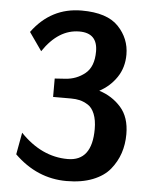

<svg xmlns="http://www.w3.org/2000/svg" viewBox="-52 -747 646 811"><g transform="rotate(5 271.0 -341.5)"><path d="M39 -74Q44 -103 56 -167Q146 -73 257 -73Q360 -73 360 -209Q360 -247 349.5 -273Q339 -299 321 -310Q303 -321 286.5 -325Q270 -329 249 -329H173V-407L218 -410Q265 -413 301 -442Q337 -471 337 -536Q337 -614 260 -614Q171 -614 106 -517L52 -594Q132 -703 262 -703Q370 -703 418 -652.5Q466 -602 466 -534Q466 -479 438 -437.5Q410 -396 365 -372Q420 -355 457.5 -313Q495 -271 495 -199Q495 -156 482.5 -118.5Q470 -81 444 -49Q418 -17 371 1.5Q324 20 260 20Q135 20 39 -74Z"/></g></svg>

Font: Coval
Style: Bold
Weight: 700
Foundry: Context Ltd
Version: Version 001.000